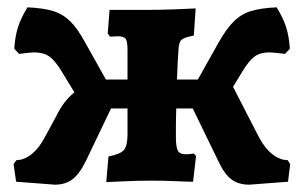

<svg xmlns="http://www.w3.org/2000/svg" viewBox="-20 -493 830 524"><path d="M772 -45 766 3 660 11Q631 11 611.5 -3.5Q592 -18 575 -55L506 -197H461Q460 -172 460 -121Q460 -91 465.5 -81.5Q471 -72 487 -72Q496 -72 501.5 -73Q507 -74 509 -74L515 -67L507 3Q494 3 460 1.5Q426 0 396 0Q356 0 313.5 2Q271 4 270 4L276 -66Q308 -72 318 -83.5Q328 -95 328 -126V-197H283L215 -55Q197 -18 177.5 -3.5Q158 11 130 11L24 3L17 -45L25 -56Q46 -56 66.5 -72.5Q87 -89 102 -118L133 -175Q153 -217 183 -241L149 -297Q131 -327 115 -338.5Q99 -350 73 -350Q64 -350 32 -346L19 -360Q21 -393 29 -418.5Q37 -444 55 -473Q98 -471 124.5 -463Q151 -455 171.5 -435Q192 -415 213 -376L269 -276H328V-357Q328 -380 323 -387Q318 -394 301 -394L280 -393L274 -402L279 -466H378Q416 -466 457 -467.5Q498 -469 514 -470L509 -396Q483 -391 475.5 -384.5Q468 -378 467 -356Q465 -331 463 -276H520L576 -376Q598 -415 618.5 -435Q639 -455 665.5 -463Q692 -471 735 -473Q753 -444 761 -418.5Q769 -393 771 -360L758 -346Q724 -350 716 -350Q690 -350 674.5 -338.5Q659 -327 641 -297L616 -256L687 -118Q703 -88 723.5 -72Q744 -56 765 -56Z"/></svg>

Font: Alegreya ExtraBold
Style: Regular
Weight: 800
Designer: Juan Pablo del Peral
Foundry: Huerta Tipografica
Version: Version 2.007; ttfautohint (v1.6)